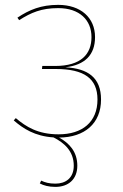

<svg xmlns="http://www.w3.org/2000/svg" viewBox="-20 -548 498 778"><path d="M389.4 -144.6C389.4 -233.9 336 -270.4 245.1 -275.4C324.6 -284.6 365.1 -326.1 365.1 -397.7C365.1 -476.1 307.4 -528.3 215.8 -528.3C147 -528.3 98.8 -508.7 50.6 -476.4L57.6 -466.3C105.8 -496.9 147.4 -515.1 215.8 -515.1C302.3 -515.1 350.7 -466.9 350.7 -397.7C350.7 -329.6 309.7 -280.7 203.1 -280.7H151.4L150.1 -268.4H206.1C321 -268.4 375 -229.9 375 -144.6C375 -52.7 312.6 -3.7 217.6 -3.7C133.4 -3.7 85.4 -34.4 44 -69.4L35.7 -60.1C74.1 -26.8 121 3.9 196.9 8.8C239.2 30.3 278.9 63.7 278.9 123.4C278.9 173.6 245.7 196.1 204.7 196.1C178.7 196.1 162.3 191.3 146.9 183.9L141.3 195.3C156.7 203.6 177.4 209.3 204.7 209.3C256.6 209.3 293.3 178.9 293.3 123.4C293.3 66.9 260.8 32.1 219.5 9.4C322.8 8.9 389.4 -47.9 389.4 -144.6Z"/></svg>

Font: Fira Sans Hair
Style: Regular
Weight: 100
Designer: bBox Type GmbH & Carrois Corporate GbR & Edenspiekermann AG
Foundry: bBox Type GmbH & Carrois Corporate GbR & Edenspiekermann AG
Version: Version 4.300;PS 004.300;hotconv 1.0.88;makeotf.lib2.5.64775